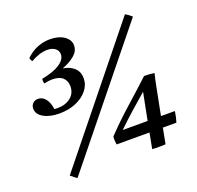

<svg xmlns="http://www.w3.org/2000/svg" viewBox="-124 -831 996 972"><g transform="rotate(-20 374.0 -345.0)"><path d="M160 -329Q108 -329 75 -348Q42 -367 42 -397Q42 -414 53 -425Q64 -436 81 -436Q106 -436 122 -414.5Q138 -393 142 -359Q150 -358 159 -358Q203 -358 230.5 -380.5Q258 -403 258 -440Q258 -469 239.5 -486.5Q221 -504 181 -504Q162 -504 139 -498Q136 -506 136 -515Q136 -520 137 -524Q201 -536 234.5 -558.5Q268 -581 268 -609Q268 -629 252 -641Q236 -653 209 -653Q189 -653 165.5 -645.5Q142 -638 120 -625Q113 -634 111 -645Q143 -675 176 -687Q209 -699 240 -699Q287 -699 316.5 -679Q346 -659 346 -628Q346 -598 319.5 -575.5Q293 -553 252 -538Q288 -533 311.5 -512Q335 -491 335 -455Q335 -420 311.5 -391Q288 -362 248.5 -345.5Q209 -329 160 -329ZM676 -663 133 9Q124 4 116.5 -2.5Q109 -9 100 -16L642 -688Q652 -682 659.5 -676.5Q667 -671 676 -663ZM575 2Q567 2 556.5 2Q546 2 538 1L554 -83H377Q373 -105 375 -126Q434 -188 496.5 -243.5Q559 -299 626 -361Q641 -361 655 -360Q669 -359 681 -357Q675 -334 672.5 -321Q670 -308 668 -299L637 -141H712Q707 -107 699 -83H626L610 1Q602 2 592.5 2Q583 2 575 2ZM565 -141 594 -288Q550 -250 509.5 -214Q469 -178 431 -141Z"/></g></svg>

Font: Tiro Devanagari Hindi
Style: Italic
Weight: 400
Italic angle: -11°
Designer: Devanagari: John Hudson & Fiona Ross, assisted by Paul Hanslow. Latin: John Hudson with Paul Hanslow, assisted by Kaja S
Foundry: Tiro Typeworks Ltd.
Version: Version 1.52